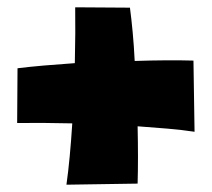

<svg xmlns="http://www.w3.org/2000/svg" viewBox="-20 -619 580 526"><path d="M162 -113Q167 -148 171 -191Q175 -234 178 -281Q92 -283 27 -282L28 -432Q60 -436 100.5 -439.5Q141 -443 185 -446Q187 -533 186 -599L336 -598Q340 -568 343.5 -530.5Q347 -493 349 -452Q442 -455 510 -453L513 -258Q480 -263 440 -266.5Q400 -270 357 -273Q359 -183 357 -116Z"/></svg>

Font: Marhey ExtraBold
Style: Regular
Weight: 800
Designer: Nur Syamsi & Bustanul Arifin
Foundry: Namelatype
Version: Version 1.000; ttfautohint (v1.8.4.7-5d5b)